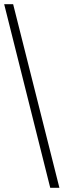

<svg xmlns="http://www.w3.org/2000/svg" viewBox="-20 -780 305 921"><path d="M221 121H265L43 -760H0Z"/></svg>

Font: Noto Serif Myanmar SemiCondensed Light
Style: Regular
Weight: 300
Width: 4
Designer: Ben Mitchell and the Monotype Design Team
Foundry: Monotype Imaging Inc.
Version: Version 2.106